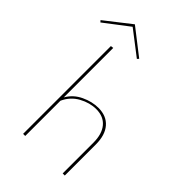

<svg xmlns="http://www.w3.org/2000/svg" viewBox="-313 -997 1098 1098"><g transform="rotate(45 236.0 -447.5)"><path d="M104 -876 -44 -763 -53 -773 103 -895 260 -773 251 -763ZM431 -251V0H414V-248Q414 -319 381.5 -357.5Q349 -396 290 -396Q238 -396 187 -368Q136 -340 111 -285V0H94V-710L111 -712V-312Q139 -361 191 -385.5Q243 -410 294 -410Q359 -410 395 -368.5Q431 -327 431 -251Z"/></g></svg>

Font: Ysabeau Infant Thin
Style: Regular
Weight: 200
Designer: Christian Thalmann (Catharsis Fonts)
Version: Version 0.003